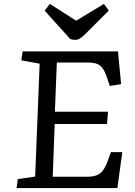

<svg xmlns="http://www.w3.org/2000/svg" viewBox="-20 -963 689 983"><path d="M183 -637 89 -654 96 -700H584L600 -532L542 -523L530 -559Q519 -594 506.5 -612Q494 -630 475.5 -636.5Q457 -643 425 -643H271L261 -391H533L528 -328H260L250 -58H423Q451 -58 470.5 -64Q490 -70 505 -88Q520 -106 533 -143L548 -184H606L581 0H65L71 -46L160 -59ZM209 -908 235 -943 370 -857 512 -943 537 -909 417 -789Q403 -775 391 -767Q379 -759 365 -759Q356 -759 350.5 -760.5Q345 -762 340 -763Z"/></svg>

Font: Literata 7pt
Style: Italic
Weight: 400
Italic angle: -2°
Designer: Latin by Veronika Burian and Jose Scaglione. Greek by Irene Vlachou. Cyrillic by Vera Evstafieva
Foundry: TypeTogether
Version: Version 3.002